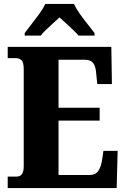

<svg xmlns="http://www.w3.org/2000/svg" viewBox="-20 -951 637 971"><path d="M19 0V-58H64Q100 -58 100 -109V-600Q100 -637 88 -647Q76 -657 62 -657H19V-714H543L546 -526H472L467 -574Q465 -613 452 -631Q439 -649 408 -649H276V-406H484V-341H276V-66H434Q463 -66 477 -86.5Q491 -107 496 -140L503 -188H575L570 0ZM105 -784Q119 -803 139.5 -829Q160 -855 179.5 -882Q199 -909 209 -931H354Q364 -909 383 -882Q402 -855 423 -829Q444 -803 458 -784V-771H377Q370 -780 352 -797.5Q334 -815 314 -833Q294 -851 281 -863Q267 -850 248 -833Q229 -816 212 -799.5Q195 -783 186 -771H105Z"/></svg>

Font: Noto Serif Hebrew Condensed Black
Style: Regular
Weight: 900
Width: 3
Designer: Monotype Design Team
Foundry: Monotype Imaging Inc.
Version: Version 2.004; ttfautohint (v1.8.4.7-5d5b)